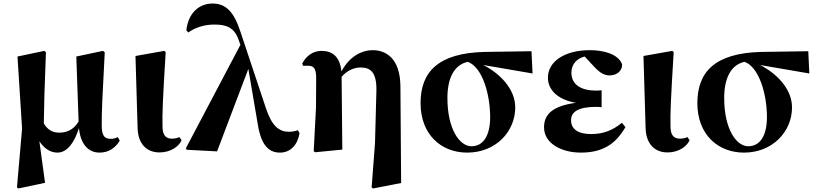

<svg xmlns="http://www.w3.org/2000/svg" viewBox="-20 -847 4624 1087"><path d="M647 -71C636 -65 624 -61 608 -61C574 -61 556 -75 556 -135C555 -204 560 -310 573 -551L563 -559L412 -527L425 -159C396 -111 357 -96 315 -96C279 -96 251 -110 228 -148C229 -245 232 -346 240 -551L231 -559L79 -527L105 -119L76 214L84 220L235 188L203 -47C228 -9 263 17 305 17C363 17 403 -45 427 -122C435 -36 476 17 544 17C595 17 633 -9 658 -51Z M883 16C947 16 994 -19 1008 -53L996 -71C985 -66 972 -62 953 -62C923 -62 900 -77 900 -131C898 -199 902 -290 918 -552L910 -559L747 -530L759 -123C761 -33 810 16 883 16Z M1666 -110C1653 -104 1630 -101 1615 -101C1561 -101 1519 -133 1486 -233L1341 -668C1304 -782 1257 -827 1184 -827C1107 -827 1046 -774 1035 -675L1046 -663C1081 -688 1131 -708 1194 -708C1264 -708 1307 -690 1331 -621L1341 -593L1032 -7L1038 1L1209 10L1386 -457L1439 -146C1459 -15 1509 17 1565 17C1623 17 1664 -24 1676 -93Z M2247 -357C2246 -521 2161 -563 2090 -563C2028 -563 1957 -527 1913 -442C1905 -527 1861 -559 1800 -559C1748 -559 1711 -526 1691 -487L1696 -474C1700 -475 1720 -475 1723 -475C1755 -475 1770 -461 1770 -406L1769 -239L1756 9L1764 15L1918 0L1914 -412C1945 -449 1987 -465 2021 -465C2076 -465 2113 -440 2111 -334L2103 -36L2084 214L2092 220L2251 189Z M2649 -19C2582 -19 2513 -116 2513 -292C2513 -400 2548 -479 2628 -497C2710 -468 2755 -315 2755 -184C2755 -82 2718 -19 2649 -19ZM2995 -431 2989 -557 2721 -553C2463 -546 2361 -442 2361 -263C2361 -86 2477 17 2625 17C2787 17 2897 -102 2897 -239C2897 -344 2809 -432 2716 -479Z M3501 -152C3450 -110 3397 -88 3327 -88C3255 -88 3213 -114 3213 -167C3213 -213 3253 -242 3355 -242C3365 -242 3375 -241 3386 -240V-336C3376 -335 3365 -334 3356 -334C3273 -334 3215 -365 3215 -436C3215 -486 3249 -517 3290 -527L3347 -466C3375 -436 3401 -420 3431 -420C3474 -420 3504 -448 3502 -483C3479 -543 3394 -563 3320 -563C3178 -563 3082 -500 3082 -407C3082 -350 3122 -286 3240 -265C3110 -247 3060 -201 3060 -126C3060 -36 3157 17 3269 17C3414 17 3476 -52 3521 -127Z M3759 16C3823 16 3870 -19 3884 -53L3872 -71C3861 -66 3848 -62 3829 -62C3799 -62 3776 -77 3776 -131C3774 -199 3778 -290 3794 -552L3786 -559L3623 -530L3635 -123C3637 -33 3686 16 3759 16Z M4216 -19C4149 -19 4080 -116 4080 -292C4080 -400 4115 -479 4195 -497C4277 -468 4322 -315 4322 -184C4322 -82 4285 -19 4216 -19ZM4562 -431 4556 -557 4288 -553C4030 -546 3928 -442 3928 -263C3928 -86 4044 17 4192 17C4354 17 4464 -102 4464 -239C4464 -344 4376 -432 4283 -479Z"/></svg>

Font: Noto Serif TC Black
Style: Regular
Weight: 900
Version: Version 1.001;PS 1.001;hotconv 16.6.54;makeotf.lib2.5.65590